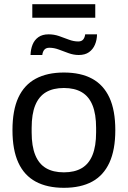

<svg xmlns="http://www.w3.org/2000/svg" viewBox="-20 -884 610 916"><path d="M284.8 12Q205.2 12 150.4 -17.5Q95.6 -47 67.5 -108Q39.5 -169 39.5 -263Q39.5 -358 67.5 -418.5Q95.6 -479 150.4 -508.5Q205.2 -538 284.8 -538Q365.3 -538 419.6 -508.5Q473.9 -479 502 -418.5Q530.1 -358 530.1 -263Q530.1 -169 502 -108Q473.9 -47 419.6 -17.5Q365.3 12 284.8 12ZM284.8 -61.8Q336 -61.8 370.1 -81.9Q404.2 -102 421.3 -144.4Q438.5 -186.7 438.5 -252.3V-273.7Q438.5 -339.8 421.3 -381.9Q404.2 -424 370.1 -444.1Q336 -464.2 284.8 -464.2Q233.5 -464.2 199.4 -444.1Q165.4 -424 148.2 -381.9Q131 -339.8 131 -273.7V-252.3Q131 -186.7 148.2 -144.4Q165.4 -102 199.4 -81.9Q233.5 -61.8 284.8 -61.8ZM125.6 -621.6Q126.5 -649 135.5 -671.4Q144.6 -693.8 163.5 -707Q182.4 -720.2 211.8 -720.2Q237.8 -720.2 261.6 -712Q285.5 -703.7 308.4 -694.9Q331.4 -686.2 353.4 -686.2Q368.8 -686.2 376.6 -695.3Q384.4 -704.4 386.4 -720.2H442.9Q442.5 -693.4 433 -671Q423.5 -648.6 404.6 -635.1Q385.7 -621.6 355.8 -621.6Q331.3 -621.6 307.1 -630.4Q283 -639.2 260.4 -647.7Q237.7 -656.2 215.6 -656.2Q199.9 -656.2 191.8 -647.1Q183.7 -637.9 181.7 -621.6ZM134.1 -799.4V-864H434.5V-799.4Z"/></svg>

Font: Archivo SemiBold
Style: Regular
Weight: 600
Designer: Hector Gatti
Foundry: Omnibus-Type
Version: Version 2.001